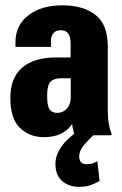

<svg xmlns="http://www.w3.org/2000/svg" viewBox="-20 -517 468 734"><path d="M19.5 -142.1Q19.5 -63.5 56.2 -28.1Q92.8 7.3 147.5 7.3Q189 7.3 216.3 -7.6Q243.7 -22.5 255.9 -43.5Q256.8 -31.7 259.8 -19.5Q262.7 -7.3 266.6 0H406.2V-7.3Q399.4 -22.5 395.8 -43.7Q392.1 -64.9 392.1 -91.3V-338.4Q392.1 -423.3 345.2 -460Q298.3 -496.6 218.3 -496.6Q137.2 -496.6 88.1 -458.3Q39.1 -419.9 39.1 -356.4V-337.9H174.8V-359.9Q174.8 -377.9 183.6 -389.6Q192.4 -401.4 212.4 -401.4Q232.9 -401.4 241.5 -387.7Q250 -374 250 -349.1V-297.4H194.8Q110.4 -297.4 64.9 -258.5Q19.5 -219.7 19.5 -142.1ZM160.2 -150.4Q160.2 -191.9 173.3 -204.8Q186.5 -217.8 212.4 -217.8H250.5V-144.5Q250.5 -117.7 235.4 -101.6Q220.2 -85.4 199.2 -85.4Q179.2 -85.4 169.7 -98.6Q160.2 -111.8 160.2 -150.4ZM297.9 -27.8Q244.6 3.4 218.3 38.8Q191.9 74.2 191.9 109.4Q191.9 152.3 217.3 174.8Q242.7 197.3 281.2 197.3Q310.1 197.3 329.3 189.7Q348.6 182.1 360.8 174.8L352.1 99.1Q346.2 103 335.9 106.9Q325.7 110.8 313 110.8Q296.9 110.8 289.8 103Q282.7 95.2 282.7 82.5Q282.7 59.6 300 38.8Q317.4 18.1 338.9 -2Z"/></svg>

Font: Roboto Flex
Style: wght 700 wdth 25 opsz 34 GRAD 0.00 slnt 0.00 XTRA 468 XOPQ 96 YOPQ 79 YTLC 514 YTUC 712 YTAS 750 YTDE -203.00 YTFI 738
Weight: 700
Width: 1
Designer: Berlow after Robertson
Foundry: Google
Version: Version 3.100